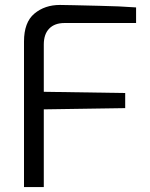

<svg xmlns="http://www.w3.org/2000/svg" viewBox="-20 -756 607 776"><path d="M77 -588Q77 -666 119 -701Q161 -736 222 -736L278 -735Q302 -734 382.5 -732.5Q463 -731 530 -726V-663H241Q201 -663 179 -640.5Q157 -618 157 -576V-385L486 -380V-319L157 -314V0H77Z"/></svg>

Font: Exo
Style: Regular
Weight: 400
Designer: Natanael Gama
Foundry: Natanael Gama
Version: Version 1.500; ttfautohint (v1.6)